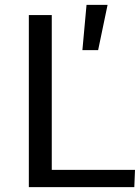

<svg xmlns="http://www.w3.org/2000/svg" viewBox="-20 -773 579 793"><path d="M99.1 0V-710.9H193.8V-71.3H537.6L534.7 0ZM320.3 -565.9 337.4 -752.9H424.3L385.3 -565.9Z"/></svg>

Font: Comme
Style: Regular
Weight: 400
Designer: Vernon Adams
Foundry: Vernon Adams
Version: Version 1.000;gftools[0.9.27]